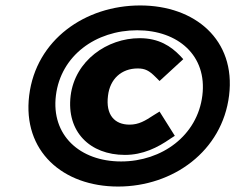

<svg xmlns="http://www.w3.org/2000/svg" viewBox="-20 -674 867 704"><path d="M413 10C615 10 795 -120 820 -324C845 -528 695 -654 494 -654C292 -654 112 -528 87 -324C62 -120 210 10 413 10ZM483 -563C633 -563 740 -470 722 -324C704 -177 574 -82 424 -82C273 -82 167 -178 185 -324C203 -470 331 -563 483 -563ZM438 -106C504 -106 558 -133 604 -165L621 -176L565 -265L544 -252C512 -231 489 -217 455 -217C400 -217 367 -253 376 -323C383 -384 425 -423 485 -423C512 -423 527 -415 550 -392L565 -377L652 -457L640 -470C607 -504 563 -534 492 -534C373 -534 255 -452 239 -323C223 -191 310 -106 438 -106Z"/></svg>

Font: Falling Sky
Style: ExBdObl
Weight: 400
Designer: Paul D. Hunt
Foundry: Adobe Systems Incorporated
Version: Version 1.02